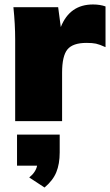

<svg xmlns="http://www.w3.org/2000/svg" viewBox="-20 -542 492 859"><path d="M47.9 0V-365.2Q47.9 -433.1 40 -509.8H240.2L252 -420.9Q292 -522 396 -522Q427.7 -522 452.1 -513.2V-331.1Q425.3 -343.3 409.4 -346.7Q393.6 -350.1 367.2 -350.1Q305.7 -350.1 281.7 -320.8Q257.8 -291.5 257.8 -216.8V0ZM179.2 296.9 110.8 252Q140.1 228.5 146 199.2H56.2V60.1H247.1V140.1Q247.1 191.4 231.9 228.5Q216.8 265.6 179.2 296.9Z"/></svg>

Font: Mulish ExtraBlack
Style: Regular
Weight: 1000
Designer: Vernon Adams
Foundry: Vernon Adams
Version: Version 3.603; ttfautohint (v1.8.3)